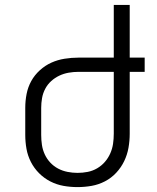

<svg xmlns="http://www.w3.org/2000/svg" viewBox="-20 -755 640 783"><path d="M296 8Q267 8 239 3Q211 -2 185.5 -15Q160 -28 139.5 -48.5Q119 -69 106 -94.5Q93 -120 88 -148Q83 -176 83 -205V-315Q83 -344 88.5 -372Q94 -400 107.5 -424.5Q121 -449 142.5 -468.5Q164 -488 189.5 -499.5Q215 -511 243.5 -515.5Q272 -520 300 -520H444V-735H509V-520H570V-462H509V-210Q509 -181 504 -152.5Q499 -124 486.5 -98Q474 -72 454 -50.5Q434 -29 408 -15.5Q382 -2 353.5 3Q325 8 296 8ZM296 -50Q317 -50 337.5 -54Q358 -58 376 -68.5Q394 -79 407.5 -94.5Q421 -110 429.5 -129Q438 -148 441 -168.5Q444 -189 444 -210V-462H300Q280 -462 260 -458.5Q240 -455 222 -446.5Q204 -438 189 -424.5Q174 -411 164.5 -393Q155 -375 151.5 -355Q148 -335 148 -315V-205Q148 -184 151 -164Q154 -144 162.5 -125.5Q171 -107 185 -92Q199 -77 217 -67.5Q235 -58 255.5 -54Q276 -50 296 -50Z"/></svg>

Font: Iosevka Light Extended
Style: Regular
Weight: 300
Width: 7
Monospace: yes
Designer: Belleve Invis
Foundry: Belleve Invis
Version: Version 32.5.0; ttfautohint (v1.8.4)